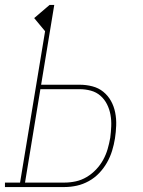

<svg xmlns="http://www.w3.org/2000/svg" viewBox="-57 -755 577 775"><path d="M-37 0V-18H24L125 -629L81 -682L143 -735H162L109 -413H265Q291 -413 316 -406.5Q341 -400 360 -384.5Q379 -369 391 -347.5Q403 -326 408 -300.5Q413 -275 412 -248.5Q411 -222 407 -196Q403 -171 395.5 -146.5Q388 -122 375 -99Q362 -76 343.5 -56.5Q325 -37 301.5 -24Q278 -11 253 -5.5Q228 0 203 0ZM44 -18H203Q226 -18 249 -23Q272 -28 293 -40.5Q314 -53 331 -71Q348 -89 359.5 -110Q371 -131 377.5 -153.5Q384 -176 388 -199Q391 -222 392 -245.5Q393 -269 389 -291.5Q385 -314 375 -334Q365 -354 348.5 -368.5Q332 -383 310 -389Q288 -395 265 -395H106Z"/></svg>

Font: Iosevka Curly Slab ThObl
Style: Regular
Weight: 100
Italic angle: -9°
Monospace: yes
Designer: Belleve Invis
Foundry: Belleve Invis
Version: Version 11.0.0; ttfautohint (v1.8.3)